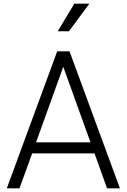

<svg xmlns="http://www.w3.org/2000/svg" viewBox="-20 -1024 688 1044"><path d="M17 0 291 -745H358L632 0H562L494 -190H155L86 0ZM176 -250H472L324 -661ZM294 -854 384 -1004H466L355 -854Z"/></svg>

Font: Plus Jakarta Sans Light
Style: Regular
Weight: 300
Designer: Gumpita Rahayu
Foundry: Tokotype
Version: Version 2.006; ttfautohint (v1.8.4.7-5d5b)